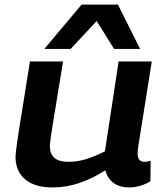

<svg xmlns="http://www.w3.org/2000/svg" viewBox="-20 -810 723 840"><path d="M211 10Q131 10 89.5 -26Q48 -62 48 -123Q48 -132 49.5 -145.5Q51 -159 54.5 -184.5Q58 -210 65 -254.5Q72 -299 83.5 -368.5Q95 -438 111 -541H256Q238 -432 227 -365Q216 -298 210 -260.5Q204 -223 201.5 -204Q199 -185 198 -172Q198 -102 278 -102Q320 -102 359 -114.5Q398 -127 439 -148L499 -541H644Q626 -428 614.5 -355Q603 -282 596 -239.5Q589 -197 586 -176.5Q583 -156 582.5 -149.5Q582 -143 582 -140Q582 -119 590 -110.5Q598 -102 613 -102Q616 -102 623 -103Q630 -104 639 -107L638 -17Q618 -4 592.5 3Q567 10 545 10Q504 10 477 -9.5Q450 -29 441 -65Q383 -28 326 -9Q269 10 211 10ZM174 -596 337 -790H496L593 -596H479L403 -718L289 -596Z"/></svg>

Font: Georama Extended SemiBold
Style: Italic
Weight: 600
Width: 7
Italic angle: -9°
Designer: Jean-Baptiste Levee
Foundry: Production Type
Version: Version 1.000